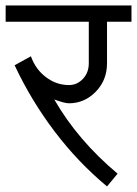

<svg xmlns="http://www.w3.org/2000/svg" viewBox="-33 -670 492 690"><path d="M-12.7 -591.8V-650.4H439.5V-591.8H351.6V-442.4Q351.6 -381.8 311 -340.3Q270.5 -298.8 214.8 -298.8Q207 -298.8 193.8 -302.2Q180.7 -305.7 162.1 -312.5Q204.1 -239.3 261.2 -172.4Q318.4 -105.5 389.6 -45.9L351.6 0Q247.1 -86.9 163.1 -197.8Q79.1 -308.6 19.5 -435.5L78.1 -467.8Q94.7 -420.9 132.3 -392.6Q169.9 -364.3 214.8 -364.3Q244.1 -364.3 265.1 -386.7Q286.1 -409.2 286.1 -442.4V-591.8Z"/></svg>

Font: Lohit Devanagari
Style: Regular
Weight: 400
Version: 2.95.4